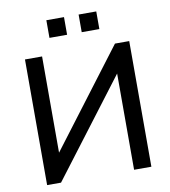

<svg xmlns="http://www.w3.org/2000/svg" viewBox="-95 -979 941 1061"><g transform="rotate(-10 375.0 -449.0)"><path d="M83 0V-705H179V-165L588 -705H668V0H571V-540L161 0ZM418 -799V-898H517V-799ZM237 -799V-898H336V-799Z"/></g></svg>

Font: Mulish SemiBold
Style: Regular
Weight: 600
Designer: Vernon Adams
Foundry: Vernon Adams
Version: Version 3.603; ttfautohint (v1.8.3)